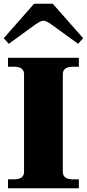

<svg xmlns="http://www.w3.org/2000/svg" viewBox="-27 -1010 466 1030"><path d="M-7 -805 156 -990H256L419 -805L392 -775L250 -878Q220 -899 206 -899Q192 -899 162 -878L20 -775ZM16 -48H48Q102 -48 102 -88V-612Q102 -652 48 -652H16V-700H396V-652H364Q310 -652 310 -612V-88Q310 -48 364 -48H396V0H16Z"/></svg>

Font: Taviraj Black
Style: Regular
Weight: 900
Designer: Katatrad Team
Foundry: CadsonDemak
Version: Version 1.001